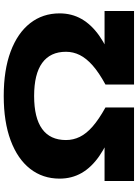

<svg xmlns="http://www.w3.org/2000/svg" viewBox="129 -886 756 1055"><g transform="rotate(-90 507.5 -358.0)"><path d="M41 0V-162H325L331 -114Q240 -148 178 -191Q116 -234 85 -288Q54 -342 54 -409Q54 -502 108 -571Q162 -640 264 -678Q366 -716 508 -716Q651 -716 752.5 -678Q854 -640 908 -571Q962 -502 962 -409Q962 -342 931 -288Q900 -234 839 -191Q778 -148 686 -114L691 -162H975V0H571V-157Q637 -193 676 -227.5Q715 -262 733 -298Q751 -334 751 -374Q751 -460 690 -504.5Q629 -549 508 -549Q388 -549 327 -505Q266 -461 266 -374Q266 -334 283.5 -298Q301 -262 340.5 -227.5Q380 -193 445 -157V0Z"/></g></svg>

Font: Nunito Sans 10pt Expanded Black
Style: Regular
Weight: 900
Width: 7
Designer: Vernon Adams
Foundry: Vernon Adams
Version: Version 3.101;gftools[0.9.27]